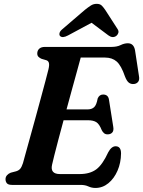

<svg xmlns="http://www.w3.org/2000/svg" viewBox="-20 -938 726 974"><path d="M389 0H41Q22 0 15 -8.2Q8 -16.5 8 -29Q8 -40.5 15.5 -49Q23 -57.5 34.5 -62L61.5 -69Q75 -73 82.5 -81.8Q90 -90.5 96.5 -110.5Q100 -123 109.2 -156.8Q118.5 -190.5 131.5 -237.2Q144.5 -284 158.8 -336Q173 -388 186.5 -437.8Q200 -487.5 210.5 -527Q221 -566.5 226 -587Q231 -608.5 228 -619Q225 -629.5 215 -632.5L191 -639.5Q182.5 -643 175.8 -649.2Q169 -655.5 169 -666.5Q169 -681.5 179 -690.8Q189 -700 208 -700H545Q573 -700 591.8 -709.2Q610.5 -718.5 628.5 -718.5Q658.5 -718.5 665 -683L685 -552Q688.5 -534 681.5 -524Q674.5 -514 661 -512Q645.5 -510 634.2 -518.2Q623 -526.5 614 -550Q595 -605.5 572 -625.8Q549 -646 513 -646H389.5Q383 -621.5 371.5 -580Q360 -538.5 346 -487.5Q332 -436.5 317.5 -383H424.5Q445 -383 457.2 -394Q469.5 -405 475.5 -438.5Q484 -458.5 503 -458.5Q529.5 -458.5 533 -431L554.5 -295Q558 -275 549.5 -265.8Q541 -256.5 527 -256.5Q515.5 -256 508 -262.2Q500.5 -268.5 496 -278Q484 -308.5 468.8 -318.2Q453.5 -328 425.5 -328H302.5Q288.5 -276 276.2 -229.8Q264 -183.5 255.5 -149.8Q247 -116 244 -102Q233.5 -55 284.5 -55H384Q435.5 -55 467.8 -78.5Q500 -102 529 -165.5Q545.5 -196 566.5 -196Q594 -196 594 -159.5Q593.5 -112 576.2 -72.2Q559 -32.5 529.8 -8.5Q500.5 15.5 464 15.5Q445 15.5 428.5 7.8Q412 0 389 0ZM325.5 -758.5Q296.5 -743 284.5 -755.5Q280 -760.5 282 -770.2Q284 -780 297 -790.5L410 -887.5Q427.5 -901.5 440.8 -910Q454 -918.5 470.5 -918.5Q487 -918.5 495.8 -910Q504.5 -901.5 514 -887.5L576.5 -790.5Q583.5 -780 580 -770.2Q576.5 -760.5 569.5 -755.5Q551 -743 530 -758.5L444.5 -822.5Z"/></svg>

Font: Fraunces 9pt S050 SemiBold
Style: Italic
Weight: 600
Italic angle: -16°
Version: Version 1.000; ttfautohint (v1.8.3)